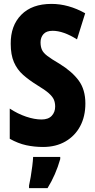

<svg xmlns="http://www.w3.org/2000/svg" viewBox="-20 -744 485 985"><path d="M418 -213Q418 -147 391.5 -97Q365 -47 316 -18.5Q267 10 201 10Q156 10 114.5 1Q73 -8 30 -32V-187Q71 -160 114 -145.5Q157 -131 193 -131Q228 -131 245.5 -150Q263 -169 263 -197Q263 -217 256.5 -232.5Q250 -248 230.5 -265.5Q211 -283 171 -307Q129 -333 98.5 -360Q68 -387 51.5 -425Q35 -463 35 -519Q34 -612 89 -668Q144 -724 244 -724Q331 -724 417 -676L375 -542Q305 -586 250 -586Q218 -586 203 -569Q188 -552 188 -527Q188 -505 195 -489Q202 -473 223 -457Q244 -441 285 -417Q350 -377 384 -330.5Q418 -284 418 -213ZM289 72Q266 153 224 221H129V208Q133 191 137.5 164Q142 137 145.5 109Q149 81 150 61H289Z"/></svg>

Font: Noto Sans Arabic ExtCond ExtBd
Style: Regular
Weight: 800
Width: 2
Designer: Monotype Design Team, Nadine Chahine, Nizar Qandah and Khaled Hosny
Foundry: Monotype Imaging Inc.
Version: Version 2.012; ttfautohint (v1.8.4.7-5d5b)